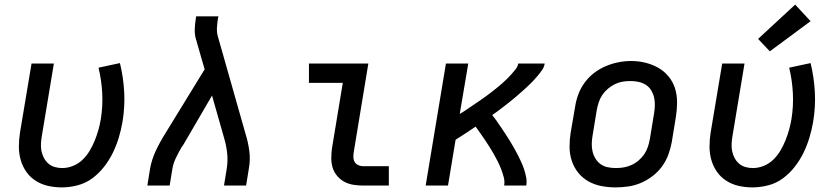

<svg xmlns="http://www.w3.org/2000/svg" viewBox="-20 -806 3640 834"><path d="M249 8Q218 8 189 1.5Q160 -5 135.5 -20.5Q111 -36 94.5 -59.5Q78 -83 70 -111Q62 -139 62 -169.5Q62 -200 67 -231L117 -530H214L162 -217Q159 -200 158 -183Q157 -166 160 -150.5Q163 -135 170.5 -120.5Q178 -106 190 -95.5Q202 -85 218 -80.5Q234 -76 250 -76Q274 -76 297.5 -85.5Q321 -95 339 -112.5Q357 -130 370 -152Q383 -174 392 -196.5Q401 -219 407.5 -242Q414 -265 418 -289Q427 -346 424 -402Q421 -458 408 -512L501 -532Q516 -470 519.5 -406Q523 -342 512 -276Q506 -242 496 -208.5Q486 -175 470.5 -143Q455 -111 432.5 -82Q410 -53 381 -31.5Q352 -10 317 -1Q282 8 249 8Z M620 0 632 -74Q639 -113 656.5 -150.5Q674 -188 696 -223L869 -505L859 -539L834 -626Q834 -629 833 -631Q832 -633 831 -635Q831 -635 831 -635Q831 -635 831 -636Q825 -657 826 -680.5Q827 -704 831 -728L832 -735H929L927 -728Q924 -708 922.5 -687.5Q921 -667 926 -649L1047 -223Q1058 -188 1063 -150Q1068 -112 1061 -74L1049 0H953L965 -74Q970 -106 967 -138Q964 -170 955 -201L901 -391L778 -180Q776 -177 773.5 -173Q771 -169 768 -166V-165Q755 -143 744 -120Q733 -97 729 -74L717 0Z M1557 0Q1535 0 1514 -3.5Q1493 -7 1475.5 -16.5Q1458 -26 1444.5 -42Q1431 -58 1425 -77.5Q1419 -97 1419 -118.5Q1419 -140 1422 -162L1469 -446H1322V-530H1580L1517 -148Q1515 -136 1515 -124.5Q1515 -113 1520 -103.5Q1525 -94 1535.5 -89Q1546 -84 1557 -84H1669V0Z M1829 0 1917 -530H2014L1977 -311Q1989 -318 2001 -326Q2013 -334 2024.5 -342Q2036 -350 2048 -358Q2060 -366 2071.5 -374Q2083 -382 2094.5 -390.5Q2106 -399 2117 -407.5Q2128 -416 2139 -425Q2150 -434 2161 -443.5Q2172 -453 2182 -463Q2192 -473 2201.5 -483.5Q2211 -494 2220 -505.5Q2229 -517 2231 -530H2346Q2346 -530 2346 -530Q2346 -530 2346 -530Q2346 -530 2346 -530Q2346 -530 2346 -530Q2344 -515 2334.5 -501.5Q2325 -488 2314.5 -475.5Q2304 -463 2293 -451.5Q2282 -440 2270 -429Q2258 -418 2245.5 -407Q2233 -396 2221 -385.5Q2209 -375 2196 -365Q2183 -355 2170.5 -345Q2158 -335 2145 -325.5Q2132 -316 2118 -306Q2129 -293 2138.5 -279Q2148 -265 2158 -250.5Q2168 -236 2177 -222Q2186 -208 2195 -193.5Q2204 -179 2212.5 -164Q2221 -149 2229 -133.5Q2237 -118 2244 -102.5Q2251 -87 2256.5 -70.5Q2262 -54 2265.5 -36Q2269 -18 2266 0H2170Q2173 -19 2168 -37Q2163 -55 2156.5 -72Q2150 -89 2142 -105Q2134 -121 2125 -136.5Q2116 -152 2106.5 -167.5Q2097 -183 2087 -197.5Q2077 -212 2067 -226.5Q2057 -241 2046 -256Q2024 -241 2002.5 -227Q1981 -213 1959 -199L1926 0Z M2654 8Q2622 8 2591.5 2Q2561 -4 2535.5 -18.5Q2510 -33 2491.5 -56Q2473 -79 2463.5 -108Q2454 -137 2454 -168.5Q2454 -200 2459 -231L2478 -341Q2482 -369 2492 -396Q2502 -423 2519.5 -447Q2537 -471 2560.5 -489Q2584 -507 2611 -518.5Q2638 -530 2666 -535.5Q2694 -541 2722 -541Q2754 -541 2784 -533.5Q2814 -526 2839.5 -511.5Q2865 -497 2884 -474Q2903 -451 2912 -422.5Q2921 -394 2921 -362Q2921 -330 2916 -299L2898 -189Q2893 -161 2883 -134Q2873 -107 2856 -83.5Q2839 -60 2815 -41.5Q2791 -23 2764 -11.5Q2737 0 2709 4Q2681 8 2654 8ZM2655 -76Q2673 -76 2690 -79Q2707 -82 2723.5 -89.5Q2740 -97 2754.5 -109.5Q2769 -122 2779 -137Q2789 -152 2794.5 -169Q2800 -186 2803 -203L2821 -313Q2824 -331 2824.5 -349Q2825 -367 2821 -383.5Q2817 -400 2808 -414.5Q2799 -429 2784.5 -438Q2770 -447 2753 -450.5Q2736 -454 2718 -454Q2700 -454 2683 -451Q2666 -448 2650 -440Q2634 -432 2620 -420Q2606 -408 2596 -393Q2586 -378 2580.5 -361Q2575 -344 2572 -327L2554 -217Q2551 -200 2550.5 -182Q2550 -164 2554 -147.5Q2558 -131 2567 -116.5Q2576 -102 2589.5 -92.5Q2603 -83 2620.5 -79.5Q2638 -76 2655 -76Z M3249 8Q3218 8 3189 1.5Q3160 -5 3135.5 -20.5Q3111 -36 3094.5 -59.5Q3078 -83 3070 -111Q3062 -139 3062 -169.5Q3062 -200 3067 -231L3117 -530H3214L3162 -217Q3159 -200 3158 -183Q3157 -166 3160 -150.5Q3163 -135 3170.5 -120.5Q3178 -106 3190 -95.5Q3202 -85 3218 -80.5Q3234 -76 3250 -76Q3274 -76 3297.5 -85.5Q3321 -95 3339 -112.5Q3357 -130 3370 -152Q3383 -174 3392 -196.5Q3401 -219 3407.5 -242Q3414 -265 3418 -289Q3427 -346 3424 -402Q3421 -458 3408 -512L3501 -532Q3516 -470 3519.5 -406Q3523 -342 3512 -276Q3506 -242 3496 -208.5Q3486 -175 3470.5 -143Q3455 -111 3432.5 -82Q3410 -53 3381 -31.5Q3352 -10 3317 -1Q3282 8 3249 8ZM3324 -583 3273 -637 3434 -786 3501 -714Z"/></svg>

Font: Iosevka Curly MdExObl
Style: Regular
Weight: 500
Width: 7
Italic angle: -9°
Monospace: yes
Designer: Belleve Invis
Foundry: Belleve Invis
Version: Version 11.1.0; ttfautohint (v1.8.3)